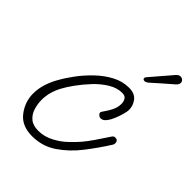

<svg xmlns="http://www.w3.org/2000/svg" viewBox="-160 -590 679 679"><g transform="rotate(45 179.5 -250.5)"><path d="M120 10Q68 10 42 -24Q16 -58 16 -99Q16 -125 24 -149.5Q32 -174 45 -196Q57 -218 77 -245Q97 -272 123 -297Q149 -322 179 -338Q209 -354 242 -354Q270 -354 283.5 -337Q297 -320 297 -298Q297 -291 293 -276Q289 -261 282.5 -245Q276 -229 267 -217.5Q258 -206 247 -206Q241 -206 236 -210.5Q231 -215 231 -220Q231 -223 239 -234Q247 -245 255 -261Q263 -277 263 -295Q263 -306 257.5 -315Q252 -324 237 -324Q212 -324 186.5 -308.5Q161 -293 139 -269.5Q117 -246 100 -222.5Q83 -199 74 -182Q64 -164 58.5 -144.5Q53 -125 53 -105Q53 -85 59 -65Q65 -45 80 -32Q95 -19 122 -19Q152 -19 180 -34Q208 -49 227 -68Q247 -87 259.5 -102Q272 -117 285.5 -136.5Q299 -156 320 -188Q324 -195 332 -195Q346 -195 346 -180Q346 -175 344 -172Q317 -129 284.5 -87Q252 -45 211.5 -17.5Q171 10 120 10ZM350 -479Q334 -465 316 -449.5Q298 -434 276 -414Q269 -409 264 -409Q255 -409 255 -416Q255 -420 259 -424L326 -502Q334 -511 342 -511Q349 -511 354 -506.5Q359 -502 359 -495Q359 -487 350 -479Z"/></g></svg>

Font: Ms Madi
Style: Regular
Weight: 400
Designer: Robert E. Leuschke
Foundry: Robert E. Leuschke
Version: Version 1.010; ttfautohint (v1.8.3)